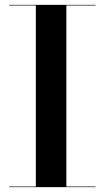

<svg xmlns="http://www.w3.org/2000/svg" viewBox="-20 -770 430 790"><path d="M18 -2.5H127.5V-747.5H18V-750H373V-747.5H253V-2.5H373V0H18Z"/></svg>

Font: Bodoni* 72pt Medium
Style: Regular
Weight: 500
Version: Version 2.3